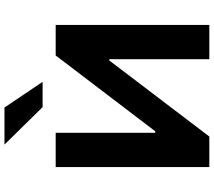

<svg xmlns="http://www.w3.org/2000/svg" viewBox="-70 -910 980 881"><g transform="rotate(-90 420.5 -470.0)"><path d="M94 0V-705H251V-248H258L606 -705H746V0H589V-459H583L234 0ZM369 -765 197 -940H367L485 -765Z"/></g></svg>

Font: Nunito Sans 6pt ExtraBold
Style: Regular
Weight: 800
Version: Version 3.101;gftools[0.9.27]